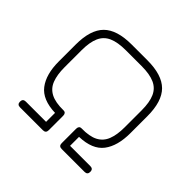

<svg xmlns="http://www.w3.org/2000/svg" viewBox="-152 -809 985 985"><g transform="rotate(45 340.0 -316.5)"><path d="M106 0Q85 0 85 -21Q85 -42 106 -42H253V-107Q159.5 -110 119.8 -162Q80 -214 80 -307V-430Q80 -536.5 128.2 -584.8Q176.5 -633 283 -633H397Q503.5 -633 551.8 -584.8Q600 -536.5 600 -430V-307Q600 -214 560.5 -162Q521 -110 427 -107V-42H574Q595 -42 595 -21Q595 0 574 0H408Q387 0 387 -21V-126Q387 -136 391.5 -141.5Q396 -147 405 -147Q463.5 -146 496.8 -163.5Q530 -181 544 -217Q558 -253 558 -307V-430Q558 -489 542.2 -524.2Q526.5 -559.5 491.2 -575.2Q456 -591 397 -591H283Q224 -591 188.8 -575.2Q153.5 -559.5 137.8 -524.2Q122 -489 122 -430V-307Q122 -253 135.8 -217Q149.5 -181 183 -163.5Q216.5 -146 275 -147Q284 -147 288.5 -141.5Q293 -136 293 -126V-21Q293 0 272 0Z"/></g></svg>

Font: Jura Light Light
Style: Regular
Weight: 300
Version: Version 5.106